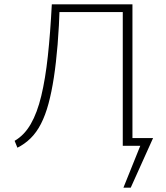

<svg xmlns="http://www.w3.org/2000/svg" viewBox="-20 -678 772 893"><path d="M587 0V-36H692L674 0ZM554 195 647 -36H692L588 195ZM61 9 48 -23Q93 -49 123 -101Q153 -153 172 -232Q191 -311 202.5 -417Q214 -523 221 -658H258Q255 -556 248 -471Q241 -386 230.5 -317.5Q220 -249 205.5 -195.5Q191 -142 170.5 -102Q150 -62 122.5 -35Q95 -8 61 9ZM551 0V-658H596V0ZM239 -622V-658H574V-622Z"/></svg>

Font: Ysabeau Infant ExtraLight
Style: Regular
Weight: 250
Designer: Christian Thalmann (Catharsis Fonts)
Version: Version 2.001;gftools[0.9.30]; featfreeze: ss01,ss02,lnum